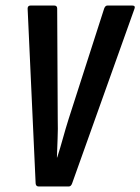

<svg xmlns="http://www.w3.org/2000/svg" viewBox="-20 -675 508 695"><path d="M120 0Q110 0 109 -11L80 -644Q80 -655 91 -655H176Q187 -655 187 -644L189 -243Q190 -208 188.5 -173.5Q187 -139 186 -105H187Q198 -139 207.5 -173.5Q217 -208 228 -243L357 -644Q361 -655 369 -655H458Q471 -655 467 -644L241 -11Q237 0 229 0Z"/></svg>

Font: Sofia Sans Extra Condensed
Style: Bold Italic
Weight: 700
Italic angle: -9°
Designer: Botio Nikoltchev, Ani Petrova
Foundry: lettersoup
Version: Version 4.101